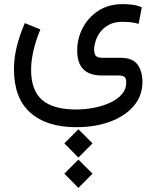

<svg xmlns="http://www.w3.org/2000/svg" viewBox="-20 -375 761 934"><path d="M293 322.3 361.3 253.9 430.2 322.3 361.3 391.6ZM293 469.7 361.3 401.4 430.2 469.7 361.3 539.1ZM176.3 -231.9Q131.3 -122.1 131.3 -35.2Q131.3 64.5 184.6 110.8Q237.8 157.2 348.6 157.7Q391.6 157.7 434.8 149.7Q478 141.6 514.2 125.2Q550.3 108.9 572.3 84Q594.2 59.1 594.2 25.4Q594.2 7.3 586.4 -0.2Q578.6 -7.8 555.7 -7.8H475.6Q355.5 -7.8 355.5 -128.4Q355.5 -187.5 382.3 -239Q409.2 -290.5 458.7 -322.8Q508.3 -355 577.1 -355Q591.3 -355 617.4 -352.8Q643.6 -350.6 669.9 -339.4L654.3 -258.8Q633.3 -265.6 612.3 -267.3Q591.3 -269 577.1 -269Q537.1 -269 510.3 -254.6Q483.4 -240.2 467.5 -218.8Q451.7 -197.3 444.8 -174.6Q438 -151.9 438 -134.8Q438 -113.3 446 -103.5Q454.1 -93.8 480.5 -93.8H568.4Q626.5 -93.3 649.7 -60.1Q672.9 -26.9 672.9 23.4Q672.9 90.8 630.6 140.4Q588.4 189.9 515.6 216.8Q442.9 243.7 351.1 243.7Q207 243.7 127.4 173.1Q47.9 102.5 47.9 -38.6Q47.9 -90.8 61 -145.8Q74.2 -200.7 100.6 -262.7Z"/></svg>

Font: Vazir FD-WOL
Style: Regular-FD-WOL
Weight: 400
Designer: Saber Rastikerdar
Foundry: Saber Rastikerdar
Version: Version 30.1.0